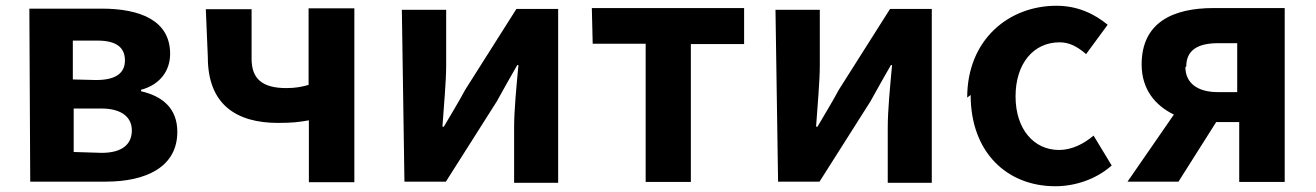

<svg xmlns="http://www.w3.org/2000/svg" viewBox="-20 -591 4570 667"><path d="M85 40H348C486 40 596 -10 596 -133C596 -215 544 -257 470 -274V-279C539 -298 571 -348 571 -404C571 -520 467 -561 333 -561H82ZM236 -63V-214H332C405 -214 438 -182 438 -138C438 -91 406 -60 333 -60ZM233 -315V-450H318C386 -450 414 -425 414 -381C414 -339 385 -313 314 -313Z M702 -392C702 -228 801 -164 946 -164C996 -164 1019 -167 1053 -173V42H1211V-562H1052V-296C1027 -289 1005 -285 975 -285C890 -285 854 -318 854 -387V-559H695Z M1385 40H1529L1706 -239C1725 -274 1757 -330 1777 -365H1781C1774 -289 1766 -209 1766 -147V44H1919V-560H1774L1596 -279C1577 -243 1543 -187 1522 -151H1517C1522 -225 1530 -306 1530 -366V-557H1376Z M2039 -439H2223V41H2380V-438H2565V-563H2036Z M2683 40H2827L3004 -239C3023 -274 3055 -330 3075 -365H3079C3072 -289 3064 -209 3064 -147V44H3217V-560H3072L2894 -279C2875 -243 2841 -187 2820 -151H2815C2820 -225 2828 -306 2828 -366V-557H2674Z M3352 -261C3352 -61 3479 56 3646 56C3712 56 3785 34 3842 -16L3779 -120C3745 -91 3703 -70 3659 -70C3571 -70 3508 -143 3508 -256C3508 -370 3570 -444 3661 -444C3695 -444 3723 -429 3753 -403L3828 -505C3783 -542 3725 -571 3650 -571C3485 -571 3340 -454 3340 -252Z M3897 40H4074L4205 -167H4285V41H4443V-563H4196C4056 -563 3946 -514 3946 -367C3946 -280 3994 -224 4058 -193ZM4101 -360C4101 -416 4140 -441 4212 -441H4278V-271H4211C4138 -271 4098 -304 4098 -358Z"/></svg>

Font: GenEiGothic-pro-Regular
Style: Bold
Weight: 700
Designer: Ryoko NISHIZUKA (kana & ideographs); Paul D. Hunt (Latin, Greek & Cyrillic); Wenlong ZHANG (bopomofo); Sandoll Communica
Foundry: Adobe Systems Incorporated; o_tamon
Version: Version 1.000.140830